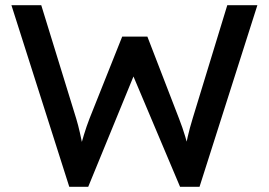

<svg xmlns="http://www.w3.org/2000/svg" viewBox="-20 -720 1036 740"><path d="M749 0H674L489 -438L498 -434L320 0H247L24 -700H139L274 -262Q288 -216 302 -139L308 -109L279 -110Q281 -118 283 -126Q285 -134 287 -142Q294 -169 303.5 -200.5Q313 -232 325 -263L451 -579H548L670 -263Q684 -227 693.5 -195Q703 -163 709 -139L714 -119L688 -112Q689 -117 690 -122.5Q691 -128 692 -134Q696 -160 703.5 -193Q711 -226 723 -265L856 -700H972Z"/></svg>

Font: Lexend
Style: Regular
Weight: 400
Designer: Thomas Jockin
Foundry: Lexend
Version: Version 1.000